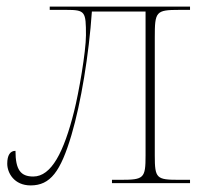

<svg xmlns="http://www.w3.org/2000/svg" viewBox="-20 -556 628 583"><path d="M73 7C133 7 164 -35 197 -146C226 -244 250 -390 259 -521H422V-84C422 -14 417 -10 345 -10H320V0H557V-10H524C455 -10 450 -14 450 -84V-442C450 -521 453 -526 525 -526H557V-536H131V-526H181C239 -526 241 -521 241 -449C241 -399 219 -273 205 -218C174 -94 136 -20 81 -20C43 -20 27 -40 27 -98C11 -98 2 -85 2 -59C2 -31 23 7 73 7Z"/></svg>

Font: Noto Serif Display Thin
Style: Regular
Weight: 100
Designer: Monotype Design Team
Foundry: Monotype Imaging Inc.
Version: Version 2.009